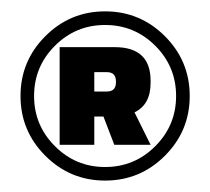

<svg xmlns="http://www.w3.org/2000/svg" viewBox="-20 -834 370 338"><path d="M59.8 -559.8Q16.1 -603.5 16.1 -665Q16.1 -726.6 59.8 -770.3Q103.5 -814 165 -814Q226.6 -814 270.3 -770.3Q314 -726.6 314 -665Q314 -603.5 270.3 -559.8Q226.6 -516.1 165 -516.1Q103.5 -516.1 59.8 -559.8ZM76.7 -753.4Q40 -716.8 40 -665Q40 -613.3 76.7 -576.7Q113.3 -540 165 -540Q216.8 -540 253.4 -576.7Q290 -613.3 290 -665Q290 -716.8 253.4 -753.4Q216.8 -790 165 -790Q113.3 -790 76.7 -753.4ZM245.1 -688Q245.1 -649.9 216.8 -636.2L245.1 -579.1H181.2L162.1 -628.9H146V-579.1H85V-751H182.1Q245.1 -751 245.1 -691.9ZM184.1 -690.9Q184.1 -707 168 -707H146V-672.9H168Q184.1 -672.9 184.1 -689Z"/></svg>

Font: Cooper Hewitt
Style: Heavy Italic
Weight: 714
Designer: Village Type and Design LLC
Foundry: Cooper Hewitt Smithsonian Design Museum
Version: 1.000